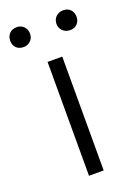

<svg xmlns="http://www.w3.org/2000/svg" viewBox="-133 -684 522 737"><g transform="rotate(-20 127.5 -315.5)"><path d="M33 -550Q14 -550 3 -561Q-8 -572 -8 -590Q-8 -608 3 -619.5Q14 -631 33 -631Q50 -631 61.5 -619.5Q73 -608 73 -590Q73 -573 61.5 -561.5Q50 -550 33 -550ZM181 -590Q181 -608 193 -619.5Q205 -631 223 -631Q241 -631 252 -619.5Q263 -608 263 -590Q263 -573 252 -561.5Q241 -550 223 -550Q205 -550 193 -561.5Q181 -573 181 -590ZM99 0V-465H159V0Z"/></g></svg>

Font: EauTestSC Semilight
Style: Regular
Weight: 300
Designer: Christian Thalmann (Catharsis Fonts)
Version: Version 0.001;PS 000.001;hotconv 1.0.88;makeotf.lib2.5.64775